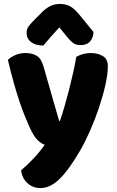

<svg xmlns="http://www.w3.org/2000/svg" viewBox="-20 -765 591 974"><path d="M128 -124Q117 -149 104.5 -180Q92 -211 78.5 -251Q65 -291 50.5 -342.5Q36 -394 20 -461Q34 -475 57.5 -485.5Q81 -496 109 -496Q144 -496 167 -481.5Q190 -467 201 -427Q221 -357 240.5 -288.5Q260 -220 280 -152H284Q296 -186 307.5 -226Q319 -266 330 -308.5Q341 -351 350.5 -393.5Q360 -436 367 -477Q384 -486 402 -491Q420 -496 440 -496Q475 -496 501 -481Q527 -466 527 -429Q527 -389 514.5 -333.5Q502 -278 482 -218.5Q462 -159 437 -102Q412 -45 387 -2Q330 96 282.5 142.5Q235 189 186 189Q146 189 119 164Q92 139 87 99Q119 72 151 38Q183 4 207 -31Q190 -36 170.5 -54.5Q151 -73 128 -124ZM281 -626Q268 -611 257.5 -600Q247 -589 238 -578.5Q229 -568 220 -557.5Q211 -547 200 -534Q161 -534 138 -551.5Q115 -569 115 -598Q115 -618 126 -632.5Q137 -647 159 -669L193 -703Q212 -722 233.5 -733.5Q255 -745 284 -745Q310 -745 332 -735Q354 -725 383 -690L454 -603Q454 -575 437.5 -555.5Q421 -536 387 -536Q367 -536 352 -546.5Q337 -557 321 -577Z"/></svg>

Font: Baloo Paaji 2 ExtraBold
Style: Regular
Weight: 800
Designer: Shuchita Grover, Noopur Datye and Ek Type
Foundry: Ek Type
Version: Version 1.640;hotconv 1.0.111;makeotfexe 2.5.65597; ttfautoh